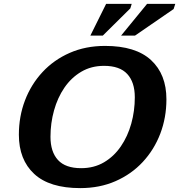

<svg xmlns="http://www.w3.org/2000/svg" viewBox="-20 -955 921 987"><path d="M835.5 -444.5Q835.5 -350.5 804 -268Q772.5 -185.5 714 -122.5Q655.5 -59.5 574 -23.8Q492.5 12 392.5 12Q234.5 12 155.8 -61Q77 -134 77 -262.5Q77 -356.5 108.5 -439Q140 -521.5 198.5 -584.5Q257 -647.5 338.5 -683.2Q420 -719 520 -719Q677.5 -719 756.5 -646Q835.5 -573 835.5 -444.5ZM239.5 -252Q239.5 -174.5 278 -132.5Q316.5 -90.5 397 -90.5Q463.5 -90.5 514.8 -120.8Q566 -151 601.2 -202.5Q636.5 -254 654.8 -319.5Q673 -385 673 -455Q673 -532.5 634.2 -574.5Q595.5 -616.5 515 -616.5Q449 -616.5 397.8 -586.2Q346.5 -556 311.2 -504.5Q276 -453 257.8 -387.5Q239.5 -322 239.5 -252ZM602.5 -772 736 -935H881L872.5 -908.5L674 -772ZM444.5 -772 525.5 -935H657L650 -912L508.5 -772Z"/></svg>

Font: Newsreader Caption SemiBold
Style: Italic
Weight: 600
Italic angle: -17°
Designer: Hugues Gentile
Foundry: Production Type
Version: Version 1.001